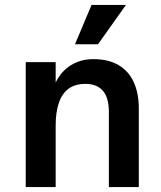

<svg xmlns="http://www.w3.org/2000/svg" viewBox="-20 -756 652 776"><path d="M84 0V-505H205V-422Q212 -438 225 -455Q238 -472 257 -486Q276 -500 301 -508.5Q326 -517 357 -517Q418 -517 459 -493Q500 -469 520.5 -424Q541 -379 541 -319V0H420V-303Q420 -362 395.5 -389.5Q371 -417 326 -417Q283 -417 256.5 -397Q230 -377 217.5 -339Q205 -301 205 -249V0ZM376 -577H283L350 -736H489Z"/></svg>

Font: Inclusive Sans SemiBold
Style: Regular
Weight: 600
Designer: Olivia King
Foundry: Olivia King
Version: Version 2.004